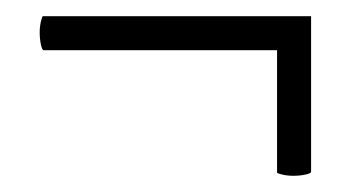

<svg xmlns="http://www.w3.org/2000/svg" viewBox="-20 -324 435 237"><path d="M342 -107Q335 -107 328.5 -108.5Q322 -110 322 -111V-304H364V-112Q364 -110 357 -108.5Q350 -107 342 -107ZM29 -284Q29 -291 30.5 -297.5Q32 -304 33 -304H364V-262H34Q32 -262 30.5 -269Q29 -276 29 -284Z"/></svg>

Font: Cormorant Unicase Medium
Style: Regular
Weight: 500
Designer: Christian Thalmann (Catharsis Fonts)
Foundry: Catharsis Fonts
Version: Version 4.000